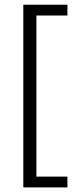

<svg xmlns="http://www.w3.org/2000/svg" viewBox="-20 -696 342 836"><path d="M81.5 120V-675.5H273.5V-628.5H138.5V73H273.5V120Z"/></svg>

Font: Anek Latin Light
Style: Regular
Weight: 300
Designer: Yesha Goshar
Foundry: Ek Type
Version: Version 1.003